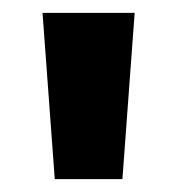

<svg xmlns="http://www.w3.org/2000/svg" viewBox="-20 -734 275 298"><path d="M189 -714H46L65 -456H170Z"/></svg>

Font: Noto Sans Arabic UI XCn
Style: Bold
Weight: 700
Width: 2
Designer: Monotype Design Team, Nadine Chahine and Nizar Qandah
Foundry: Monotype Imaging Inc.
Version: Version 2.010